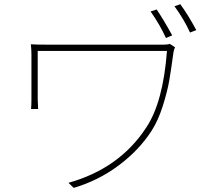

<svg xmlns="http://www.w3.org/2000/svg" viewBox="-20 -870 1040 927"><path d="M799.8 -658.2 825.2 -641.6Q820.3 -633.8 817.4 -616.2Q805.7 -530.3 796.9 -479.5Q788.1 -428.7 766.1 -358.9Q744.1 -289.1 712.9 -240.2Q652.3 -145.5 553.7 -71.8Q455.1 2 335.9 37.1L310.5 12.7Q557.6 -56.6 686.5 -254.9Q767.6 -377 786.1 -624H162.1V-389.6Q162.1 -378.9 164.1 -343.8H129.9Q131.8 -361.3 131.8 -389.6V-606.4Q131.8 -630.9 128.9 -656.2Q151.4 -654.3 219.7 -654.3H768.6Q789.1 -654.3 799.8 -658.2ZM822.3 -839.8 850.6 -849.6Q889.6 -795.9 927.7 -724.6L897.5 -712.9Q868.2 -777.3 822.3 -839.8ZM707 -814.5 736.3 -824.2Q766.6 -780.3 811.5 -699.2L781.2 -686.5Q751 -752.9 707 -814.5Z"/></svg>

Font: GenEi Gothic M ExtraLight
Style: Regular
Weight: 200
Designer: o_tamon (Modified); [Source Han Sans]
Ryoko NISHIZUKA  (kana & ideographs); Paul D. Hunt (Latin, Greek & Cyrillic); Wenl
Version: Version 1.1a;Original Version 1.004